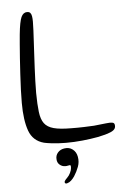

<svg xmlns="http://www.w3.org/2000/svg" viewBox="-56 -650 608 899"><g transform="rotate(-5 247.5 -200.0)"><path d="M131.5 9Q80 -4.5 62 -54.2Q44 -104 44 -185.5Q44 -212 45.2 -247.2Q46.5 -282.5 48.8 -320.8Q51 -359 53.5 -395.2Q56 -431.5 58.5 -461Q61 -490.5 62.5 -506.5Q68.5 -566 78 -586.8Q87.5 -607.5 105.5 -607.5Q115.5 -607.5 120.5 -602Q125.5 -596.5 127.2 -586Q129 -575.5 129 -560Q129 -543.5 127.8 -519.2Q126.5 -495 125 -466.5Q123.5 -438 121.8 -406.5Q120 -375 118.5 -343.5Q117 -312 116 -282Q115 -252 115 -226Q115.5 -172 119.8 -137Q124 -102 138.2 -82.8Q152.5 -63.5 182.2 -55.5Q212 -47.5 264 -47.5Q295.5 -47 324 -48Q352.5 -49 371.5 -50Q408.5 -54 428.5 -56.2Q448.5 -58.5 457 -57Q464 -56 466.8 -52Q469.5 -48 469.5 -40Q469.5 -28.5 459.8 -20.8Q450 -13 431 -7.2Q412 -1.5 383.5 4.5Q351.5 10.5 312 14.5Q272.5 18.5 234 18.5Q220.5 18.5 201.2 17.5Q182 16.5 163.5 14.2Q145 12 131.5 9ZM213 205.5Q210 201 213.8 195Q217.5 189 224 183Q234 173.5 240.2 160.5Q246.5 147.5 247 137.5Q247.5 132.5 247 128.5Q246.5 124.5 243 124Q239.5 124 234 125.5Q228.5 127 221.5 127Q206.5 127 195 117.2Q183.5 107.5 183 91Q181.5 73.5 192.8 60.2Q204 47 223 44Q246.5 40 263 52.8Q279.5 65.5 283.5 88Q288 112.5 279.5 135.2Q271 158 258 178Q251 188.5 242 196.8Q233 205 224.5 207Q221.5 208.5 218 208.2Q214.5 208 213 205.5Z"/></g></svg>

Font: Gluten Thin ExtraLight
Style: Regular
Weight: 250
Version: Version 1.300